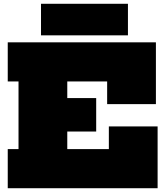

<svg xmlns="http://www.w3.org/2000/svg" viewBox="-20 -996 887 1016"><path d="M489 -477V-300H205V-477ZM556 -327H814V0H21V-207H78V-565H21V-772H805V-445H547V-565H336V-207H556ZM657 -976V-809H197V-976Z"/></svg>

Font: Hepta Slab Black
Style: Regular
Weight: 900
Designer: Michael LaGattuta
Foundry: Michael LaGattuta
Version: Version 1.102